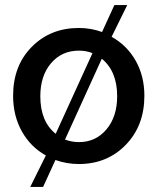

<svg xmlns="http://www.w3.org/2000/svg" viewBox="-20 -647 627 762"><path d="M423 -501Q484 -467 518.5 -406Q553 -345 553 -267Q553 -148 479 -72Q405 4 293 4Q245 4 200 -12L151 95H100L162 -30Q101 -64 66.5 -126Q32 -188 32 -267Q32 -386 106 -461Q180 -536 293 -536Q341 -536 385 -520L434 -627H485ZM140 -265Q140 -165 201 -116L347 -436Q323 -446 293 -446Q225 -446 182.5 -396Q140 -346 140 -265ZM293 -83Q360 -83 402.5 -133.5Q445 -184 445 -265Q445 -364 384 -414L238 -93Q265 -83 293 -83Z"/></svg>

Font: Steamflix Grotesk
Style: Regular
Weight: 400
Designer: Julieta Ulanovsky
Foundry: Julieta Ulanovsky
Version: Version 4.000;PS 004.000;hotconv 1.0.88;makeotf.lib2.5.64775